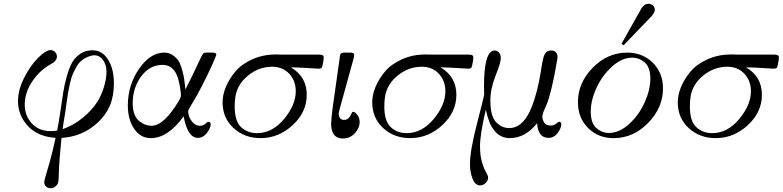

<svg xmlns="http://www.w3.org/2000/svg" viewBox="-20 -719 4138 1015"><path d="M75.2 -184.1Q75.2 -245.1 109.1 -310.5Q143.1 -376 183.1 -415Q223.1 -454.1 247.1 -454.1Q262.2 -454.1 271.5 -443.6Q280.8 -433.1 280.8 -419.9Q280.8 -408.7 273.4 -399.4Q266.1 -390.1 262.5 -388.2Q258.8 -386.2 247.1 -378.9Q188 -345.7 149.4 -286.9Q110.8 -228 110.8 -166Q110.8 -106.9 148.4 -66.4Q186 -25.9 247.1 -25.9Q264.2 -25.9 282.2 -28.8Q290 -67.9 299.1 -128.9Q308.1 -189.9 314 -229Q319.8 -268.1 333 -314.9Q346.2 -361.8 361.6 -388.9Q377 -416 404.5 -434.6Q432.1 -453.1 469.2 -453.1Q520 -453.1 551 -404.5Q582 -356 582 -278.8Q582 -210 561 -161.1Q532.2 -93.3 463.6 -44.2Q395 4.9 305.2 9.8Q299.3 65.9 295.7 113Q292 160.2 291.5 182.6Q291 205.1 290 223.1Q289.1 241.2 286.6 248.5Q284.2 255.9 276.9 263.2Q263.7 276.4 247.1 275.9Q232.9 275.9 223.4 266.8Q213.9 257.8 213.9 244.1Q213.9 235.4 220.9 213.1Q228 190.9 243.4 135.5Q258.8 80.1 273.9 9.8Q177.7 2.9 126.5 -54Q75.2 -110.8 75.2 -184.1ZM311 -36.1Q369.1 -56.2 418 -96.7Q466.8 -137.2 494.1 -180.2Q516.1 -214.4 529.5 -259.3Q543 -304.2 543 -337.9Q543 -376 524.9 -401.4Q506.8 -426.8 479 -426.8Q466.8 -426.8 454.1 -421.9Q432.1 -415 414.6 -401.6Q397 -388.2 385 -367.2Q373 -346.2 364.5 -326.7Q356 -307.1 349.4 -276.1Q342.8 -245.1 339.4 -226.1Q335.9 -207 331.5 -173.1Q327.1 -139.2 325.2 -126Q314.9 -65.9 311 -36.1Z M655.8 -161.1Q655.8 -269 715.1 -355Q774.4 -440.9 848.6 -440.9Q874.5 -440.9 894 -427Q913.6 -413.1 924.1 -396.5Q934.6 -379.9 943.1 -348.4Q951.7 -316.9 953.6 -301Q955.6 -285.2 959.5 -253.9Q960.4 -249 960.4 -246.1Q998.5 -321.3 1032.7 -395Q1048.8 -430.2 1053.7 -435.5Q1058.6 -440.9 1071.3 -440.9Q1072.3 -440.9 1073.7 -440.9H1102.5Q1123.5 -440.9 1123.5 -430.2Q1123.5 -424.3 1093.8 -358.9Q1068.8 -305.7 1046.6 -262.9Q1024.4 -220.2 1012 -199.2Q999.5 -178.2 990.5 -163.1Q981.4 -147.9 978 -140.9Q974.6 -133.8 974.6 -127.9Q974.6 -122.1 978.5 -106.9Q982.4 -91.8 998 -73Q1013.7 -54.2 1036.6 -54.2Q1054.7 -54.2 1065.7 -64.7Q1076.7 -75.2 1080.6 -75.2Q1093.8 -75.2 1093.8 -62Q1093.8 -42 1073.7 -16.1Q1053.7 9.8 1025.4 9.8Q972.2 9.8 950.7 -104Q867.7 11.2 777.3 11.2Q723.1 11.2 689.5 -37.8Q655.8 -86.9 655.8 -161.1ZM681.6 -173.8Q681.6 -109.9 712.6 -82Q743.7 -54.2 781.7 -54.2Q846.7 -54.2 926.8 -188Q936.5 -205.1 936.5 -214.8Q936.5 -223.6 935.5 -231Q926.8 -309.1 903.6 -342.5Q880.4 -376 839.4 -376Q771.5 -376 726.6 -315.4Q681.6 -254.9 681.6 -173.8Z M1156.7 -178.2Q1156.7 -218.3 1174.6 -260.7Q1192.4 -303.2 1225.3 -342Q1258.3 -380.9 1314.9 -406Q1371.6 -431.2 1440.4 -431.2Q1446.3 -431.2 1456.3 -430.7Q1466.3 -430.2 1472.7 -430.2H1669.4Q1691.4 -430.2 1691.4 -416Q1691.4 -401.9 1684.6 -371.1Q1682.6 -362.3 1678.5 -359.1Q1674.3 -356 1662.6 -356Q1659.7 -356 1605 -359.4Q1550.3 -362.8 1524.4 -362.8H1517.6Q1601.6 -314 1601.6 -217.8Q1601.6 -126 1527.1 -57.4Q1452.6 11.2 1357.4 11.2Q1272.5 11.2 1214.6 -42Q1156.7 -95.2 1156.7 -178.2ZM1220.7 -155.8Q1220.7 -78.6 1254.6 -46.9Q1288.6 -15.1 1338.4 -15.1Q1419.4 -15.1 1481.4 -89.6Q1543.5 -164.1 1543.5 -236.8Q1543.5 -292 1509 -329.1Q1474.6 -366.2 1418.5 -366.2Q1349.6 -366.2 1292.5 -320.6Q1235.4 -274.9 1224.6 -209Q1220.7 -185.5 1220.7 -155.8Z M1730.5 -65.9Q1730.5 -87.9 1740.2 -161.1L1776.4 -417Q1777.3 -426.8 1778.8 -430.9Q1780.3 -435.1 1785.4 -438Q1790.5 -440.9 1799.3 -440.9H1830.6Q1852.5 -440.9 1852.5 -429.2Q1852.5 -422.4 1849.6 -411.1L1774.4 -138.2Q1770.5 -124 1770.5 -116.2Q1770.5 -104 1777.8 -94.5Q1785.2 -85 1798.3 -85Q1807.1 -85 1814.2 -88.4Q1821.3 -91.8 1825.9 -97.9Q1830.6 -104 1833.5 -108.9Q1836.4 -113.8 1838.4 -119.1L1840.3 -124Q1843.3 -127.9 1847.2 -127.9Q1856.9 -127.9 1869.1 -111.6Q1881.3 -95.2 1881.3 -74.2Q1881.3 -42 1855.5 -14.4Q1829.6 13.2 1792.5 13.2Q1730.5 13.2 1730.5 -65.9Z M1947.8 -178.2Q1947.8 -218.3 1965.6 -260.7Q1983.4 -303.2 2016.4 -342Q2049.3 -380.9 2106 -406Q2162.6 -431.2 2231.4 -431.2Q2237.3 -431.2 2247.3 -430.7Q2257.3 -430.2 2263.7 -430.2H2460.4Q2482.4 -430.2 2482.4 -416Q2482.4 -401.9 2475.6 -371.1Q2473.6 -362.3 2469.5 -359.1Q2465.3 -356 2453.6 -356Q2450.7 -356 2396 -359.4Q2341.3 -362.8 2315.4 -362.8H2308.6Q2392.6 -314 2392.6 -217.8Q2392.6 -126 2318.1 -57.4Q2243.7 11.2 2148.4 11.2Q2063.5 11.2 2005.6 -42Q1947.8 -95.2 1947.8 -178.2ZM2011.7 -155.8Q2011.7 -78.6 2045.7 -46.9Q2079.6 -15.1 2129.4 -15.1Q2210.4 -15.1 2272.5 -89.6Q2334.5 -164.1 2334.5 -236.8Q2334.5 -292 2300 -329.1Q2265.6 -366.2 2209.5 -366.2Q2140.6 -366.2 2083.5 -320.6Q2026.4 -274.9 2015.6 -209Q2011.7 -185.5 2011.7 -155.8Z M2464.4 147.9Q2464.4 78.1 2502 -66.9Q2539.6 -211.9 2539.6 -220.2Q2539.6 -224.1 2539.1 -236.1Q2538.6 -248 2538.6 -262.2Q2538.6 -452.1 2595.2 -452.1Q2607.4 -452.1 2617.4 -442.1Q2627.4 -432.1 2627.4 -411.1Q2627.4 -388.2 2599.9 -319.1Q2572.3 -250 2572.3 -188Q2572.3 -105 2602.3 -73.5Q2632.3 -42 2672.4 -42Q2759.3 -42 2806.2 -196.8Q2820.3 -241.7 2829.3 -287.8Q2838.4 -334 2842.3 -361.1Q2846.2 -388.2 2851.8 -410.6Q2857.4 -433.1 2866.9 -442.6Q2876.5 -452.1 2894.5 -452.1Q2908.7 -452.1 2918 -443.1Q2927.2 -434.1 2927.2 -418Q2927.2 -408.2 2923.3 -390.1Q2909.2 -306.2 2894.3 -247.1Q2879.4 -188 2869.4 -166Q2859.4 -144 2853.3 -128.4Q2847.2 -112.8 2847.2 -104Q2847.2 -85.9 2857.2 -70.6Q2867.2 -55.2 2890.6 -55.2Q2908.7 -55.2 2919.9 -65.2Q2931.2 -75.2 2935.5 -75.2Q2947.8 -75.2 2947.3 -62Q2947.3 -42 2928.2 -16.1Q2909.2 9.8 2879.4 9.8Q2824.2 9.8 2819.3 -67.9Q2757.3 11.2 2674.3 11.2Q2656.2 11.2 2640.4 5.6Q2624.5 0 2613.5 -8.5Q2602.5 -17.1 2592.5 -30Q2582.5 -43 2576.4 -54Q2570.3 -64.9 2564.9 -81.1Q2559.6 -97.2 2556.9 -105Q2554.2 -112.8 2551.3 -126Q2548.3 -139.2 2548.3 -140.1Q2517.6 -9.3 2517.6 54.2Q2517.6 104 2528.1 138.9Q2538.6 173.8 2549.6 191.9Q2560.5 210 2560.5 220.2Q2560.5 235.4 2547.4 248.3Q2534.2 261.2 2517.6 261.2Q2492.7 261.2 2478.5 226.6Q2464.4 191.9 2464.4 147.9Z M3035.2 -179.2Q3035.2 -281.2 3113.5 -361.1Q3191.9 -440.9 3295.9 -440.9Q3377 -440.9 3430.9 -387.5Q3484.9 -334 3484.9 -251Q3484.9 -149.9 3406.5 -69.3Q3328.1 11.2 3224.1 11.2Q3142.1 11.2 3088.6 -42.5Q3035.2 -96.2 3035.2 -179.2ZM3103 -128.9Q3103 -67.9 3132.6 -42Q3162.1 -16.1 3198.7 -16.1Q3253.9 -16.1 3305.9 -63.5Q3357.9 -110.8 3387.9 -177.5Q3418 -244.1 3418 -303.2Q3418 -363.3 3388.4 -388.7Q3358.9 -414.1 3321.8 -414.1Q3267.6 -414.1 3215.8 -367.4Q3164.1 -320.8 3133.5 -254.9Q3103 -189 3103 -128.9ZM3265.1 -486.8Q3363.3 -662.6 3372.1 -676.8Q3387.2 -698.7 3407.7 -699.2Q3420.9 -699.2 3431.4 -690.2Q3441.9 -681.2 3441.9 -667Q3440.9 -652.8 3425.8 -634.8Q3417 -626 3276.9 -480Z M3563 -178.2Q3563 -218.3 3580.8 -260.7Q3598.6 -303.2 3631.6 -342Q3664.6 -380.9 3721.2 -406Q3777.8 -431.2 3846.7 -431.2Q3852.5 -431.2 3862.5 -430.7Q3872.6 -430.2 3878.9 -430.2H4075.7Q4097.7 -430.2 4097.7 -416Q4097.7 -401.9 4090.8 -371.1Q4088.9 -362.3 4084.7 -359.1Q4080.6 -356 4068.8 -356Q4065.9 -356 4011.2 -359.4Q3956.5 -362.8 3930.7 -362.8H3923.8Q4007.8 -314 4007.8 -217.8Q4007.8 -126 3933.3 -57.4Q3858.9 11.2 3763.7 11.2Q3678.7 11.2 3620.8 -42Q3563 -95.2 3563 -178.2ZM3627 -155.8Q3627 -78.6 3660.9 -46.9Q3694.8 -15.1 3744.6 -15.1Q3825.7 -15.1 3887.7 -89.6Q3949.7 -164.1 3949.7 -236.8Q3949.7 -292 3915.3 -329.1Q3880.9 -366.2 3824.7 -366.2Q3755.9 -366.2 3698.7 -320.6Q3641.6 -274.9 3630.9 -209Q3627 -185.5 3627 -155.8Z"/></svg>

Font: CMU Serif Extra
Style: RomanSlanted
Weight: 500
Italic angle: -9.46001°
Version: Version 0.7.0